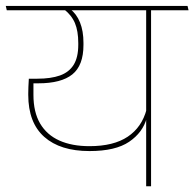

<svg xmlns="http://www.w3.org/2000/svg" viewBox="-37 -646 674 666"><path d="M487 -615H470V0H487ZM401 -610.5H617L613.5 -625.5H397.5ZM-17 -625.5 -13.5 -610.5H566L563 -625.5ZM206 -615H183.5Q211 -594 222.8 -566.2Q234.5 -538.5 234.5 -496.5V-490.5Q234.5 -447 218.5 -421.2Q202.5 -395.5 171 -384.2Q139.5 -373 92.5 -373H63.5L70 -357H96Q175.5 -357 214 -388Q252.5 -419 252.5 -490V-497.5Q252.5 -538.5 240.5 -568.2Q228.5 -598 206 -615ZM61 -321.5V-317Q61 -220.5 116.5 -171.2Q172 -122 273.5 -122Q363.5 -122 411 -154.2Q458.5 -186.5 472 -236.5H473.5L471.5 -266.5Q455 -204.5 406 -171.8Q357 -139 273.5 -139Q212.5 -139 169 -158.5Q125.5 -178 102.2 -217.5Q79 -257 79 -317V-366L63 -373Q62 -355.5 61.5 -343.8Q61 -332 61 -321.5Z"/></svg>

Font: Anek Devanagari Thin
Style: Regular
Weight: 250
Designer: Kailash Malviya (Devanagari) & Yesha Goshar (Latin)
Foundry: Ek Type
Version: Version 1.003